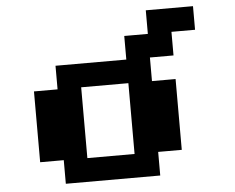

<svg xmlns="http://www.w3.org/2000/svg" viewBox="-58 -944 1240 1013"><g transform="rotate(-5 562.5 -437.5)"><path d="M750 -875H1000V-750H875V-625H750V-500H875V-125H750V0H250V-125H125V-500H250V-625H625V-750H750ZM375 -500V-125H625V-500Z"/></g></svg>

Font: Dogica Pixel
Style: Bold
Weight: 700
Designer: Roberto Mocci
Version: Version 001.000